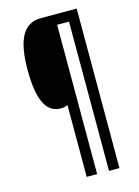

<svg xmlns="http://www.w3.org/2000/svg" viewBox="-131 -925 746 1031"><g transform="rotate(-15 242.0 -409.5)"><path d="M401 34V-853H202C103 -853 61 -768 61 -602C61 -437 99 -357 181 -357C196 -357 208 -360 219 -366V34H277V-796H343V34Z"/></g></svg>

Font: Noto Sans Kannada UI ExtraCondensed
Style: Regular
Weight: 400
Width: 2
Designer: Jelle Bosma - Monotype Design Team
Foundry: Monotype Imaging Inc.
Version: Version 2.005